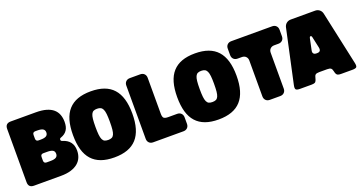

<svg xmlns="http://www.w3.org/2000/svg" viewBox="-40 -1333 3701 1967"><g transform="rotate(-20 1811.0 -350.0)"><path d="M379 0Q442 0 488 -14Q534 -28 564 -53Q594 -78 608.5 -112.5Q623 -147 623 -188Q623 -244 595.5 -280Q568 -316 511 -333Q498 -337 498 -350.5Q498 -364 510 -368Q536 -377 553.5 -390Q571 -403 582 -420.5Q593 -438 598 -459.5Q603 -481 603 -508Q603 -552 589.5 -587.5Q576 -623 547 -648Q518 -673 471.5 -686.5Q425 -700 359 -700H85Q55 -700 40 -685Q25 -670 25 -640V-60Q25 -30 40 -15Q55 0 85 0ZM258 -250Q258 -265 265.5 -272.5Q273 -280 288 -280H330Q372 -280 391 -268.5Q410 -257 410 -230Q410 -204 391 -192Q372 -180 330 -180H288Q273 -180 265.5 -187.5Q258 -195 258 -210ZM258 -490Q258 -505 265.5 -512.5Q273 -520 288 -520H310Q352 -520 371 -508Q390 -496 390 -470Q390 -444 371 -432Q352 -420 310 -420H288Q273 -420 265.5 -427.5Q258 -435 258 -450Z M960 10Q1042 10 1103 -12Q1164 -34 1204 -78.5Q1244 -123 1264 -190.5Q1284 -258 1284 -350Q1284 -442 1264 -509.5Q1244 -577 1204 -621.5Q1164 -666 1103 -688Q1042 -710 960 -710Q877 -710 816.5 -688Q756 -666 716 -621.5Q676 -577 656.5 -509.5Q637 -442 637 -350Q637 -258 656.5 -190.5Q676 -123 716 -78.5Q756 -34 816.5 -12Q877 10 960 10ZM961 -180Q937 -180 922 -187Q907 -194 898 -213Q889 -232 885.5 -265Q882 -298 882 -350Q882 -402 885.5 -435Q889 -468 898 -487Q907 -506 922 -513Q937 -520 960 -520Q983 -520 998.5 -512.5Q1014 -505 1023 -486Q1032 -467 1035.5 -434.5Q1039 -402 1039 -352Q1039 -299 1035.5 -265.5Q1032 -232 1023 -213Q1014 -194 998.5 -187Q983 -180 961 -180Z M1617 -190Q1581 -190 1569 -202Q1557 -214 1557 -250V-640Q1557 -667 1540.5 -683.5Q1524 -700 1497 -700H1384Q1357 -700 1340.5 -683.5Q1324 -667 1324 -640V-60Q1324 -33 1340.5 -16.5Q1357 0 1384 0H1714Q1741 0 1757.5 -16.5Q1774 -33 1774 -60V-130Q1774 -157 1757.5 -173.5Q1741 -190 1714 -190Z M2096 10Q2178 10 2239 -12Q2300 -34 2340 -78.5Q2380 -123 2400 -190.5Q2420 -258 2420 -350Q2420 -442 2400 -509.5Q2380 -577 2340 -621.5Q2300 -666 2239 -688Q2178 -710 2096 -710Q2013 -710 1952.5 -688Q1892 -666 1852 -621.5Q1812 -577 1792.5 -509.5Q1773 -442 1773 -350Q1773 -258 1792.5 -190.5Q1812 -123 1852 -78.5Q1892 -34 1952.5 -12Q2013 10 2096 10ZM2097 -180Q2073 -180 2058 -187Q2043 -194 2034 -213Q2025 -232 2021.5 -265Q2018 -298 2018 -350Q2018 -402 2021.5 -435Q2025 -468 2034 -487Q2043 -506 2058 -513Q2073 -520 2096 -520Q2119 -520 2134.5 -512.5Q2150 -505 2159 -486Q2168 -467 2171.5 -434.5Q2175 -402 2175 -352Q2175 -299 2171.5 -265.5Q2168 -232 2159 -213Q2150 -194 2134.5 -187Q2119 -180 2097 -180Z M2769 0Q2796 0 2812.5 -16.5Q2829 -33 2829 -60V-450Q2829 -477 2845.5 -493.5Q2862 -510 2889 -510H2935Q2962 -510 2978.5 -526.5Q2995 -543 2995 -570V-640Q2995 -667 2978.5 -683.5Q2962 -700 2935 -700H2490Q2463 -700 2446.5 -683.5Q2430 -667 2430 -640V-570Q2430 -543 2446.5 -526.5Q2463 -510 2490 -510H2536Q2563 -510 2579.5 -493.5Q2596 -477 2596 -450V-60Q2596 -33 2612.5 -16.5Q2629 0 2656 0Z M3111 0Q3134 0 3146 -5.5Q3158 -11 3164 -28Q3165 -30 3165.5 -32Q3166 -34 3167 -36.5Q3168 -39 3168.5 -41.5Q3169 -44 3170 -47Q3176 -76 3187.5 -85Q3199 -94 3228 -94H3314Q3343 -94 3355 -85Q3367 -76 3373 -47Q3373 -44 3374 -41.5Q3375 -39 3375.5 -37Q3376 -35 3376.5 -32.5Q3377 -30 3378 -28Q3384 -12 3396 -6Q3408 0 3431 0H3556Q3592 0 3601.5 -11.5Q3611 -23 3603 -59L3477 -641Q3471 -668 3451 -684Q3431 -700 3404 -700H3138Q3111 -700 3091 -684Q3071 -668 3065 -641L2939 -59Q2931 -23 2940.5 -11.5Q2950 0 2986 0ZM3267 -284Q3245 -284 3235.5 -296.5Q3226 -309 3232 -333L3258 -457Q3261 -470 3271 -470Q3281 -470 3284 -457L3311 -333Q3316 -309 3307.5 -296.5Q3299 -284 3275 -284Z"/></g></svg>

Font: Bolota
Style: Bold
Weight: 240
Designer: Gabriel Pang
Version: Version 1.000